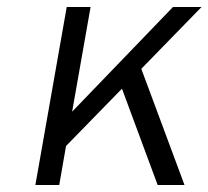

<svg xmlns="http://www.w3.org/2000/svg" viewBox="-20 -531 598 551"><path d="M81.5 0 171.5 -511H240L187 -210.5L476.5 -511H558.5L385.5 -333.5L509.5 0H432.5L330 -276.5L169.5 -112L150 0Z"/></svg>

Font: Overpass Light
Style: Italic
Weight: 300
Italic angle: -10°
Designer: Delve Withrington, Dave Bailey, Thomas Jockin
Foundry: Delve Fonts LLC
Version: Version 4.000; ttfautohint (v1.8.3)